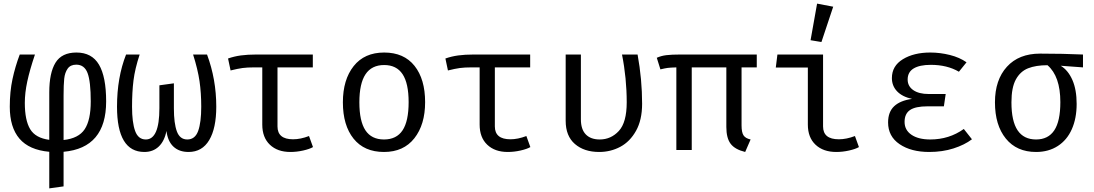

<svg xmlns="http://www.w3.org/2000/svg" viewBox="-20 -828 6040 1060"><path d="M566 -268Q566 -11 331 10V201L252 212V10Q141 0 87.5 -62.5Q34 -125 34 -239Q34 -322 49 -391.5Q64 -461 89 -527H173Q144 -441 130.5 -378Q117 -315 117 -260Q117 -164 146.5 -115Q176 -66 252 -56V-318Q252 -426 286.5 -482Q321 -538 402 -538Q487 -538 526.5 -471Q566 -404 566 -268ZM331 -302V-55Q414 -64 447.5 -114.5Q481 -165 481 -268Q481 -378 463.5 -424.5Q446 -471 401 -471Q369 -471 353.5 -449Q338 -427 334.5 -393.5Q331 -360 331 -302Z M1174 -239Q1174 -120 1135 -54.5Q1096 11 1021 11Q969 11 937.5 -18.5Q906 -48 899 -105Q888 -49 856.5 -19Q825 11 777 11Q626 11 626 -239Q626 -400 676 -527H751Q725 -448 717 -384Q709 -320 709 -239Q709 -152 726 -105Q743 -58 785 -58Q860 -58 860 -231V-357L940 -368V-230Q940 -147 956.5 -102.5Q973 -58 1014 -58Q1057 -58 1074 -105Q1091 -152 1091 -239Q1091 -315 1081.5 -380Q1072 -445 1046 -527H1123Q1174 -390 1174 -239Z M1708 -16Q1689 -5 1653.5 3Q1618 11 1583 11Q1512 11 1470 -29Q1428 -69 1428 -140V-456H1383Q1345 -456 1319 -452.5Q1293 -449 1253 -439L1239 -505Q1273 -517 1310 -522Q1347 -527 1395 -527H1707V-456H1512V-130Q1512 -59 1598 -59Q1639 -59 1686 -77Z M2327 -264Q2327 -140 2267.5 -64.5Q2208 11 2100 11Q1991 11 1932 -62.5Q1873 -136 1873 -263Q1873 -388 1932.5 -463Q1992 -538 2101 -538Q2210 -538 2268.5 -464.5Q2327 -391 2327 -264ZM1964 -263Q1964 -159 1997.5 -108.5Q2031 -58 2100 -58Q2169 -58 2202.5 -108.5Q2236 -159 2236 -264Q2236 -368 2202.5 -418.5Q2169 -469 2101 -469Q2032 -469 1998 -418Q1964 -367 1964 -263Z M2908 -16Q2889 -5 2853.5 3Q2818 11 2783 11Q2712 11 2670 -29Q2628 -69 2628 -140V-456H2583Q2545 -456 2519 -452.5Q2493 -449 2453 -439L2439 -505Q2473 -517 2510 -522Q2547 -527 2595 -527H2907V-456H2712V-130Q2712 -59 2798 -59Q2839 -59 2886 -77Z M3525 -255Q3525 -166 3491.5 -106Q3458 -46 3404.5 -17.5Q3351 11 3288 11Q3205 11 3154 -33Q3103 -77 3103 -161V-527H3187V-169Q3187 -114 3214 -86Q3241 -58 3291 -58Q3353 -58 3396.5 -105Q3440 -152 3440 -263Q3440 -396 3414 -527H3500Q3525 -390 3525 -255Z M4074 -456V-136Q4074 -97 4085 -80.5Q4096 -64 4124 -58L4094 11Q4037 -3 4013.5 -34.5Q3990 -66 3990 -127V-456H3799V0H3714V-456Q3680 -455 3665.5 -453Q3651 -451 3626 -445L3606 -509Q3630 -520 3659 -523.5Q3688 -527 3736 -527H4158V-456Z M4263 -455 4272 -527H4524V-130Q4524 -59 4611 -59Q4653 -59 4700 -77L4722 -16Q4703 -5 4667.5 3Q4632 11 4597 11Q4525 11 4482.5 -29Q4440 -69 4440 -140V-455ZM4580 -791 4515 -596 4455 -606 4491 -808Z M5101 -241Q5034 -241 5004 -220.5Q4974 -200 4974 -155Q4974 -110 5012 -84Q5050 -58 5116 -58Q5220 -58 5301 -116L5346 -59Q5305 -28 5244 -8.5Q5183 11 5110 11Q5010 11 4946.5 -32Q4883 -75 4883 -152Q4883 -210 4916.5 -241.5Q4950 -273 5015 -282Q4961 -294 4932.5 -324Q4904 -354 4904 -397Q4904 -464 4964.5 -501Q5025 -538 5116 -538Q5170 -538 5224 -524.5Q5278 -511 5316 -484L5274 -432Q5209 -470 5119 -470Q5057 -470 5024 -450Q4991 -430 4991 -389Q4991 -352 5022 -330.5Q5053 -309 5107 -309H5201L5191 -241Z M5959 -456 5836 -465Q5877 -440 5900.5 -386.5Q5924 -333 5924 -254Q5924 -175 5897.5 -115Q5871 -55 5820 -22Q5769 11 5700 11Q5593 11 5533 -63Q5473 -137 5473 -263Q5473 -387 5539 -459.5Q5605 -532 5722 -532Q5849 -532 5959 -527ZM5834 -264Q5834 -407 5763 -468Q5699 -468 5656 -451Q5613 -434 5588.5 -389.5Q5564 -345 5564 -263Q5564 -159 5598 -108.5Q5632 -58 5700 -58Q5767 -58 5800.5 -108.5Q5834 -159 5834 -264Z"/></svg>

Font: Fira Mono
Style: Regular
Weight: 400
Designer: Carrois Corporate & Edenspiekermann AG
Foundry: Carrois Corporate GbR & Edenspiekermann AG
Version: Version 3.206